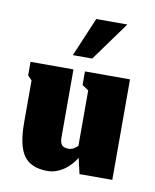

<svg xmlns="http://www.w3.org/2000/svg" viewBox="-59 -479 430 533"><g transform="rotate(10 156.0 -212.5)"><path d="M123.7 -322H178.3L258 -432H170.3ZM189 -44.3 199.3 0H291.7V-283.3H164.7V-245L182.7 -233V-76.3Q181.7 -75.7 179.8 -74.2Q178 -72.7 177.2 -72Q176.3 -71.3 174.7 -70.2Q173 -69 172 -68.3Q171 -67.7 169.3 -66.8Q167.7 -66 166.5 -65.7Q165.3 -65.3 163.7 -64.8Q162 -64.3 160.3 -64.2Q158.7 -64 156.7 -64Q142.7 -64 137.3 -71.2Q132 -78.3 132.3 -93.3V-283.3H11.3V-245L23 -233V-114.3Q23 -49 43.2 -21Q63.3 7 110.3 7Q125.3 7 140 0.5Q154.7 -6 164.7 -15.2Q174.7 -24.3 180.8 -32Q187 -39.7 189 -44.3Z"/></g></svg>

Font: Jomhuria
Style: Regular
Weight: 400
Designer: Arabic design by Kourosh Beigpour, Latin design by Eben Sorkin, engineering by Lasse Fister and Khaled Hosney
Version: Version 1.0010